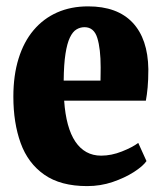

<svg xmlns="http://www.w3.org/2000/svg" viewBox="-20 -588 518 618"><path d="M260.5 11Q175 11 122.5 -25.8Q70 -62.5 46.5 -127.5Q23 -192.5 23 -277Q23 -345.5 39.8 -399.5Q56.5 -453.5 88.2 -491Q120 -528.5 164.2 -548Q208.5 -567.5 263.5 -567.5Q357.5 -567.5 406.8 -515.2Q456 -463 457.5 -365.5Q457.5 -330.5 455.2 -306.5Q453 -282.5 449.5 -264H186.5Q189.5 -220.5 198.5 -187.5Q207.5 -154.5 222.5 -132.2Q237.5 -110 258.2 -98.5Q279 -87 305.5 -87Q338.5 -87 372.5 -100.5Q406.5 -114 425 -128L451.5 -69.5Q440 -53 410.8 -34.2Q381.5 -15.5 342.5 -2.2Q303.5 11 260.5 11ZM185 -328.5H303.5Q303.5 -339 303.8 -349.8Q304 -360.5 304 -371Q304 -431 293.2 -465.8Q282.5 -500.5 252 -500.5Q238 -500.5 226 -493.2Q214 -486 205 -467.2Q196 -448.5 190.8 -415Q185.5 -381.5 185 -328.5Z"/></svg>

Font: Merriweather 24pt SemiCondensed Black
Style: Regular
Weight: 900
Width: 4
Designer: Eben Sorkin
Foundry: Eben Sorkin
Version: Version 2.100